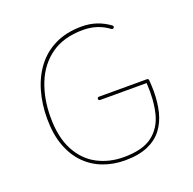

<svg xmlns="http://www.w3.org/2000/svg" viewBox="-119 -787 917 910"><g transform="rotate(-20 339.0 -332.5)"><path d="M339.4 -316.9Q339.4 -313.5 342 -311Q344.7 -308.6 348.1 -308.6H582.5Q587.9 -223.1 571.8 -157Q555.7 -90.8 506.3 -53.2Q457 -15.6 361.8 -15.6Q288.6 -15.6 229 -47.1Q169.4 -78.6 134.3 -144.3Q99.1 -210 99.1 -312Q99.1 -405.8 129.9 -482.2Q160.6 -558.6 223.9 -603.5Q287.1 -648.4 384.8 -648.4Q457.5 -648.4 513.7 -606.4Q516.6 -604.5 520 -605Q523.4 -605.5 525.4 -608.4Q527.8 -611.3 527.3 -614.7Q526.9 -618.2 523.9 -620.1Q461.9 -666 384.8 -666Q307.1 -666 250 -638.2Q192.9 -610.4 155.5 -561.3Q118.2 -512.2 99.9 -448.2Q81.5 -384.3 81.5 -312Q81.5 -232.4 103.3 -173.6Q125 -114.7 163.6 -75.9Q202.1 -37.1 252.9 -18.1Q303.7 1 361.8 1Q430.7 1 476.8 -18.8Q522.9 -38.6 550.3 -74.2Q577.6 -109.9 589.4 -157.7Q601.1 -205.6 601.1 -262.2Q601.1 -275.9 600.3 -289.6Q599.6 -303.2 598.6 -317.4Q598.1 -320.3 596.2 -322.8Q594.2 -325.2 590.3 -325.2H348.1Q344.7 -325.2 342 -323Q339.4 -320.8 339.4 -316.9Z"/></g></svg>

Font: Mikhak VF
Style: Regular
Weight: 100
Designer: Amin Abedi
Version: Version 3.001